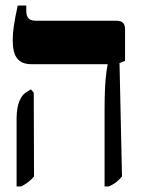

<svg xmlns="http://www.w3.org/2000/svg" viewBox="-20 -667 509 694"><path d="M358 7H373C394 -2 405 -11 421 -29L412 -439L432 -447V-561C432 -583 422 -592 401 -592H110C86 -592 75 -602 75 -628V-647H44C31 -587 26 -553 26 -522C26 -463 45 -435 94 -435H369V-433C364 -408 358 -368 358 -271ZM40 7H56C76 -3 88 -12 103 -29L102 -332L92 -344L74 -333C55 -321 40 -291 40 -239Z"/></svg>

Font: Noto Serif Hebrew ExtraCondensed ExtraBold
Style: Regular
Weight: 800
Width: 2
Designer: Monotype Design Team
Foundry: Monotype Imaging Inc.
Version: Version 2.004